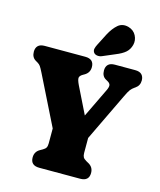

<svg xmlns="http://www.w3.org/2000/svg" viewBox="-134 -1033 939 1128"><g transform="rotate(15 335.0 -469.0)"><path d="M516 -49Q516 0 462.5 0H214Q160.5 0 160.5 -49Q160.5 -84.5 191.5 -101.5L206.5 -110Q220.5 -118 225.5 -127.2Q230.5 -136.5 230.5 -153V-243.5L82.5 -541.5Q68.5 -569.5 61.8 -578.8Q55 -588 45 -594L31.5 -602Q6.5 -617 6.5 -651Q6.5 -674 19.5 -687Q32.5 -700 60 -700H306Q359.5 -700 359.5 -651Q359.5 -616.5 329 -599L322 -595Q302 -584 300.2 -571.2Q298.5 -558.5 313 -528.5L393 -366L478.5 -543.5Q488.5 -564.5 486.5 -575.8Q484.5 -587 469.5 -595.5L458 -602Q433 -616 433 -651Q433 -674 446 -687Q459 -700 486.5 -700H609.5Q637.5 -700 650.2 -686.8Q663 -673.5 663 -651Q663 -620 638.5 -603L632 -598.5Q619 -589.5 610 -578.2Q601 -567 583.5 -530L446 -243.5V-153Q446 -136.5 451 -127.2Q456 -118 470 -110L485 -101.5Q516 -84.5 516 -49ZM393 -859Q415 -900 441.5 -922.5Q468 -945 506 -935Q539 -925.5 553.5 -897.5Q568 -869.5 560.5 -840Q553 -811.5 533.2 -793.8Q513.5 -776 473.5 -760L399.5 -728.5Q386.5 -723 372.5 -724.8Q358.5 -726.5 351 -736Q343 -747.5 345.8 -759.8Q348.5 -772 355.5 -785.5Z"/></g></svg>

Font: Fraunces 144pt SuperSoft Black
Style: Regular
Weight: 900
Version: Version 1.000;[b76b70a41]